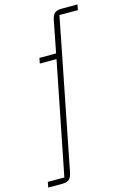

<svg xmlns="http://www.w3.org/2000/svg" viewBox="-204 -803 698 1066"><g transform="rotate(-15 145.0 -270.0)"><path d="M74 148Q69 175 57 187.5Q45 200 15 200H-65L-59 169H36L164 -477H68L74 -508H170L205 -688Q210 -715 222.5 -727.5Q235 -740 265 -740H355L349 -709H243Z"/></g></svg>

Font: IBM Plex Sans ExtLt
Style: Italic
Weight: 200
Italic angle: -11°
Designer: Mike Abbink, Paul van der Laan, Pieter van Rosmalen
Foundry: Bold Monday
Version: Version 3.005